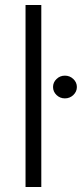

<svg xmlns="http://www.w3.org/2000/svg" viewBox="-20 -747 327 767"><path d="M145 -727.1V0H82V-727.1ZM272.9 -367.4Q258.8 -354 239.3 -354Q219.7 -354 205.8 -367.4Q191.9 -380.9 191.9 -399.4Q191.9 -418 205.8 -431.4Q219.7 -444.8 239.3 -444.8Q258.8 -444.8 272.9 -431.4Q287.1 -418 287.1 -399.4Q287.1 -380.9 272.9 -367.4Z"/></svg>

Font: Interop Light
Style: Regular
Weight: 300
Designer: Rasmus Andersson, Google, Jang Haemin
Foundry: jhaemin
Version: Version 1.007